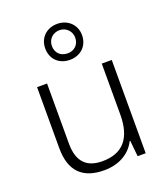

<svg xmlns="http://www.w3.org/2000/svg" viewBox="-149 -917 893 1029"><g transform="rotate(-20 298.0 -402.0)"><path d="M298 -609C357 -609 403 -649 403 -712C403 -772 357 -814 298 -814C238 -814 193 -773 193 -712C193 -648 238 -609 298 -609ZM298 -646C257 -646 231 -673 231 -712C231 -750 260 -778 298 -778C334 -778 364 -750 364 -712C364 -673 337 -646 298 -646ZM507 -532H450V-242C450 -107 392 -39 275 -39C185 -39 138 -87 138 -189V-532H81V-184C81 -53 145 10 268 10C359 10 420 -33 449 -91H452L461 0H507Z"/></g></svg>

Font: Noto Sans Bengali Light
Style: Regular
Weight: 300
Designer: Jelle Bosma - Monotype Design Team
Foundry: Monotype Imaging Inc.
Version: Version 2.003